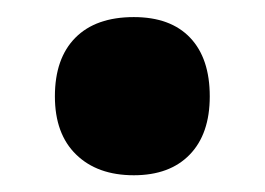

<svg xmlns="http://www.w3.org/2000/svg" viewBox="-20 -466 313 227"><path d="M44.9 -352.1Q44.9 -397 69.1 -421.4Q93.3 -445.8 138.2 -445.8Q181.6 -445.8 204.8 -421.4Q228 -397 228 -352.1Q228 -307.6 204.3 -283.2Q180.7 -258.8 138.2 -258.8Q95.2 -258.8 70.1 -283.2Q44.9 -307.6 44.9 -352.1Z"/></svg>

Font: Open Sans Condensed ExtraBold
Style: Regular
Weight: 800
Width: 3
Designer: Monotype Design Team
Foundry: Monotype Imaging Inc.
Version: Version 3.000; ttfautohint (v1.8.4)